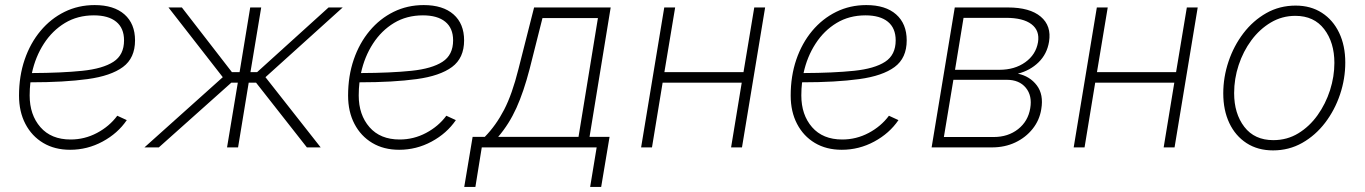

<svg xmlns="http://www.w3.org/2000/svg" viewBox="-20 -575 5323 749"><path d="M253.4 9.3Q193.4 9.3 148.7 -17.3Q104 -43.9 79.1 -91.6Q54.2 -139.2 54.2 -202.1Q54.2 -278.3 76.2 -342.5Q98.1 -406.7 138.2 -454.6Q178.2 -502.4 231.9 -528.8Q285.6 -555.2 349.1 -555.2Q424.3 -555.2 465.6 -518.8Q506.8 -482.4 506.8 -417.5Q506.8 -348.6 459.7 -313.7Q412.6 -278.8 321.5 -266.4Q230.5 -253.9 98.6 -253.9Q95.7 -228.5 95.7 -202.6Q95.7 -127 137.7 -78.9Q179.7 -30.8 255.4 -30.8Q310.1 -30.8 358.4 -56.4Q406.7 -82 437.5 -123.5L474.6 -106.4Q439.5 -54.7 380.1 -22.7Q320.8 9.3 253.4 9.3ZM104.5 -290Q221.2 -290.5 301.3 -298.8Q381.3 -307.1 422.6 -334Q463.9 -360.8 463.9 -417.5Q463.9 -465.3 433.3 -490.2Q402.8 -515.1 346.2 -515.1Q282.7 -515.1 233.4 -485.4Q184.1 -455.6 151.1 -404.5Q118.2 -353.5 104.5 -290Z M543.5 0 849.1 -273.9 637.2 -545.9H689.5L884.8 -293.5H914.6L956.1 -545.9H999L957 -293.5H982.9L1261.7 -545.9H1316.9L1015.6 -273.9L1231 0H1177.2L979 -252.4H950.2L908.7 0H865.7L907.7 -252.4H882.3L599.6 0Z M1537.1 9.3Q1477.1 9.3 1432.4 -17.3Q1387.7 -43.9 1362.8 -91.6Q1337.9 -139.2 1337.9 -202.1Q1337.9 -278.3 1359.9 -342.5Q1381.8 -406.7 1421.9 -454.6Q1461.9 -502.4 1515.6 -528.8Q1569.3 -555.2 1632.8 -555.2Q1708 -555.2 1749.3 -518.8Q1790.5 -482.4 1790.5 -417.5Q1790.5 -348.6 1743.4 -313.7Q1696.3 -278.8 1605.2 -266.4Q1514.2 -253.9 1382.3 -253.9Q1379.4 -228.5 1379.4 -202.6Q1379.4 -127 1421.4 -78.9Q1463.4 -30.8 1539.1 -30.8Q1593.8 -30.8 1642.1 -56.4Q1690.4 -82 1721.2 -123.5L1758.3 -106.4Q1723.1 -54.7 1663.8 -22.7Q1604.5 9.3 1537.1 9.3ZM1388.2 -290Q1504.9 -290.5 1585 -298.8Q1665 -307.1 1706.3 -334Q1747.6 -360.8 1747.6 -417.5Q1747.6 -465.3 1717 -490.2Q1686.5 -515.1 1629.9 -515.1Q1566.4 -515.1 1517.1 -485.4Q1467.8 -455.6 1434.8 -404.5Q1401.9 -353.5 1388.2 -290Z M1791 154.3 1823.7 -41H1871.1Q1915 -85.9 1946.5 -146.7Q1978 -207.5 2002.4 -305.2L2063.5 -545.9H2362.3L2279.8 -41H2357.9L2325.2 154.3H2282.2L2307.6 0H1859.4L1834.5 154.3ZM1923.3 -41H2236.8L2312.5 -504.4H2096.2L2045.9 -305.2Q2022.9 -216.8 1994.6 -154.1Q1966.3 -91.3 1923.3 -41Z M2613.8 -545.9 2571.8 -293.5H2880.4L2922.4 -545.9H2964.8L2874.5 0H2832L2873.5 -252.4H2564.9L2523.4 0H2481L2571.3 -545.9Z M3263.7 9.3Q3203.6 9.3 3158.9 -17.3Q3114.3 -43.9 3089.4 -91.6Q3064.5 -139.2 3064.5 -202.1Q3064.5 -278.3 3086.4 -342.5Q3108.4 -406.7 3148.4 -454.6Q3188.5 -502.4 3242.2 -528.8Q3295.9 -555.2 3359.4 -555.2Q3434.6 -555.2 3475.8 -518.8Q3517.1 -482.4 3517.1 -417.5Q3517.1 -348.6 3470 -313.7Q3422.9 -278.8 3331.8 -266.4Q3240.7 -253.9 3108.9 -253.9Q3106 -228.5 3106 -202.6Q3106 -127 3147.9 -78.9Q3189.9 -30.8 3265.6 -30.8Q3320.3 -30.8 3368.7 -56.4Q3417 -82 3447.8 -123.5L3484.9 -106.4Q3449.7 -54.7 3390.4 -22.7Q3331.1 9.3 3263.7 9.3ZM3114.7 -290Q3231.4 -290.5 3311.5 -298.8Q3391.6 -307.1 3432.9 -334Q3474.1 -360.8 3474.1 -417.5Q3474.1 -465.3 3443.6 -490.2Q3413.1 -515.1 3356.4 -515.1Q3293 -515.1 3243.7 -485.4Q3194.3 -455.6 3161.4 -404.5Q3128.4 -353.5 3114.7 -290Z M3614.3 0 3704.6 -545.9H3911.6Q3997.6 -545.9 4040 -510Q4082.5 -474.1 4072.3 -412.1Q4064.5 -364.3 4031.5 -332Q3998.5 -299.8 3950.7 -287.6Q3997.6 -277.8 4024.7 -241.9Q4051.8 -206.1 4042 -148.9Q4035.2 -106 4008.3 -72.3Q3981.4 -38.6 3940.7 -19.3Q3899.9 0 3849.6 0ZM3662.1 -40.5H3856.4Q3912.6 -40.5 3951.7 -71.3Q3990.7 -102.1 3999 -152.8Q4007.3 -201.7 3981.7 -232.7Q3956.1 -263.7 3907.7 -263.7H3699.2ZM3705.6 -302.7H3878.4Q3938.5 -302.7 3979.7 -332.3Q4021 -361.8 4029.3 -410.2Q4036.6 -455.6 4003.9 -480.5Q3971.2 -505.4 3904.8 -505.4H3738.8Z M4301.3 -545.9 4259.3 -293.5H4567.9L4609.9 -545.9H4652.3L4562 0H4519.5L4561 -252.4H4252.4L4210.9 0H4168.5L4258.8 -545.9Z M4946.3 11.7Q4886.7 11.7 4843 -16.6Q4799.3 -44.9 4775.6 -95Q4752 -145 4752 -210.9Q4752 -273.9 4772.5 -335Q4793 -396 4830.6 -445.3Q4868.2 -494.6 4919.9 -523.9Q4971.7 -553.2 5034.2 -553.2Q5093.3 -553.2 5136.7 -525.1Q5180.2 -497.1 5204.1 -447Q5228 -397 5228 -331.1Q5228 -267.6 5207.5 -206.5Q5187 -145.5 5149.4 -96.2Q5111.8 -46.9 5060.1 -17.6Q5008.3 11.7 4946.3 11.7ZM4947.3 -28.3Q5001 -28.3 5044.7 -54.9Q5088.4 -81.5 5119.9 -125.7Q5151.4 -169.9 5168.5 -223.1Q5185.5 -276.4 5185.5 -329.6Q5185.5 -409.2 5145.8 -461.2Q5106 -513.2 5033.2 -513.2Q4981.4 -513.2 4937.7 -487.3Q4894 -461.4 4861.8 -418Q4829.6 -374.5 4812 -321Q4794.4 -267.6 4794.4 -211.9Q4794.4 -131.8 4834.2 -80.1Q4874 -28.3 4947.3 -28.3Z"/></svg>

Font: Inter Extra Light
Style: Italic
Weight: 200
Italic angle: -9.39999°
Designer: Rasmus Andersson
Foundry: rsms
Version: Version 4.000;git-3c8e0fc